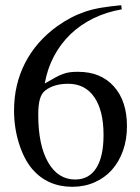

<svg xmlns="http://www.w3.org/2000/svg" viewBox="-20 -704 540 738"><path d="M448 -668Q389 -658 339 -633.5Q289 -609 251 -572.5Q213 -536 187.5 -488Q162 -440 152 -383Q176 -397 192.5 -406Q209 -415 223 -420Q237 -425 250 -426.5Q263 -428 280 -428Q367 -428 417.5 -372Q468 -316 468 -219Q468 -167 452.5 -124Q437 -81 409.5 -50.5Q382 -20 343 -3Q304 14 258 14Q163 14 104 -54Q72 -92 53 -152.5Q34 -213 34 -279Q34 -380 77 -463Q120 -546 201 -604Q228 -623 254 -636.5Q280 -650 308.5 -659.5Q337 -669 370 -674.5Q403 -680 446 -684ZM242 -382Q188 -382 155 -357Q140 -346 133.5 -323.5Q127 -301 127 -263Q127 -146 165 -80Q203 -14 269 -14Q322 -14 350 -58Q378 -102 378 -185Q378 -279 342.5 -330.5Q307 -382 242 -382Z"/></svg>

Font: Klingon pIqaD HaSta
Style: Regular
Weight: 400
Width: 0
Designer: Mike Neff (qa'vaj)
Foundry: Mike Neff and Michael Everson
Version: Version 2.003